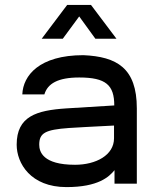

<svg xmlns="http://www.w3.org/2000/svg" viewBox="-20 -749 643 783"><path d="M254 -729 150 -591H236L303 -682L369 -591H455L351 -729ZM251 14C381 14 425 -28 447 -55V0H538V-307C538 -472 456 -518 320 -524C140 -524 74 -441 71 -364H161C174 -408 216 -433 303 -433C412 -433 446 -402 446 -319L251 -307C129 -299 48 -275 48 -159C48 -83 105 14 251 14ZM286 -77C154 -77 140 -131 140 -159C140 -207 165 -220 261 -227C279 -228 376 -234 445 -237V-185C445 -116 371 -77 286 -77Z"/></svg>

Font: Hibana SubMedium
Style: Regular
Weight: 500
Width: 6
Designer: pygmalion
Foundry: ybstudio
Version: Version 0.930;hotconv 1.0.109;makeotfexe 2.5.65596